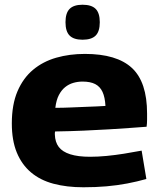

<svg xmlns="http://www.w3.org/2000/svg" viewBox="-20 -782 674 812"><path d="M333 10Q262 10 206 -5Q150 -20 111 -53Q72 -86 51 -137Q30 -188 30 -260Q30 -340 54 -396Q78 -452 120 -487Q162 -522 218 -538Q274 -554 339 -554Q474 -554 538 -494.5Q602 -435 602 -302Q602 -292 602 -276Q602 -260 600 -246Q572 -244 531.5 -241Q491 -238 441 -235Q391 -232 333.5 -229.5Q276 -227 213 -226Q212 -223 212 -220Q212 -217 212 -213Q213 -181 228.5 -160.5Q244 -140 277 -129.5Q310 -119 361 -119Q394 -119 430.5 -122.5Q467 -126 504.5 -132Q542 -138 579 -145L599 -25Q560 -14 518 -6Q476 2 430.5 6Q385 10 333 10ZM214 -326Q247 -326 279 -327.5Q311 -329 339.5 -330Q368 -331 390 -332Q412 -333 426 -334Q424 -371 413.5 -393.5Q403 -416 382.5 -426.5Q362 -437 329 -437Q309 -437 290 -431.5Q271 -426 255.5 -413.5Q240 -401 229 -380Q218 -359 214 -326ZM329 -614Q292 -614 274.5 -631.5Q257 -649 257 -688Q257 -727 274.5 -744.5Q292 -762 329 -762Q367 -762 384.5 -744.5Q402 -727 402 -688Q402 -649 384.5 -631.5Q367 -614 329 -614Z"/></svg>

Font: Georama SemiExpanded
Style: Bold
Weight: 700
Width: 6
Designer: Jean-Baptiste Levee
Foundry: Production Type
Version: Version 1.001